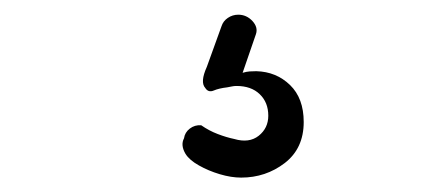

<svg xmlns="http://www.w3.org/2000/svg" viewBox="-20 -58 599 264"><path d="M284.6 -22Q286.9 -29.1 293.3 -33.4Q299.8 -37.8 307.6 -37.8Q319 -37.8 327.1 -29.1Q335.1 -20.4 331.9 -11L313.6 42.1Q318.9 40.5 323.3 40.2Q327.8 39.9 332.4 39.9Q359.9 40.6 378.8 58.9Q397.6 77.1 397.6 109.8Q397.6 146.1 371.5 166.2Q345.4 186.2 311.6 186.2Q297.8 186.2 282.1 181.5Q266.4 176.8 253.4 169.4Q240.4 162.1 235.1 153.6Q228 141.6 233 132.2Q234.2 124 241 118.8Q247.8 113.6 256.6 114.2Q267.5 121.8 279.4 126.3Q291.4 130.9 302.1 133.1Q322.5 139.1 335.7 128.7Q348.9 118.2 348.9 101.1Q348.9 82.8 337.1 71.5Q325.4 60.2 305.2 60.2Q301.8 60.2 298.6 60.9Q295.5 61.5 292.4 62.1Q281.1 63.4 273.8 66.5Q266.4 69.6 262.2 62.9Q254.9 54.9 264.4 33.9Z"/></svg>

Font: Libertine-Super Thin
Style: Regular
Weight: 100
Designer: Bastien Sozeau
Foundry: NBR — Bastien Sozeau
Version: Version 2.003;gftools[0.9.33]